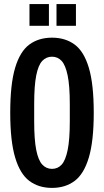

<svg xmlns="http://www.w3.org/2000/svg" viewBox="-20 -906 508 938"><path d="M234 12Q169 12 123.5 -22Q78 -56 54 -136.5Q30 -217 30 -355Q30 -495 54 -575Q78 -655 123.5 -688.5Q169 -722 234 -722Q299 -722 344.5 -688.5Q390 -655 414 -575Q438 -495 438 -355Q438 -217 414 -136.5Q390 -56 344.5 -22Q299 12 234 12ZM234 -81Q262 -81 281 -101.5Q300 -122 310.5 -173Q321 -224 321 -314V-397Q321 -487 310.5 -537.5Q300 -588 281 -608.5Q262 -629 234 -629Q206 -629 186.5 -608.5Q167 -588 157 -537.5Q147 -487 147 -397V-314Q147 -224 157 -173.5Q167 -123 186.5 -102Q206 -81 234 -81ZM124 -780V-886H219V-780ZM256 -780V-886H351V-780Z"/></svg>

Font: Special Gothic Condensed Medium
Style: Regular
Weight: 500
Width: 3
Designer: Alistair McCready
Foundry: Monolith
Version: Version 1.000; ttfautohint (v1.8.4.7-5d5b)